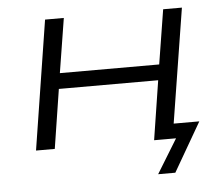

<svg xmlns="http://www.w3.org/2000/svg" viewBox="-47 -542 844 724"><g transform="rotate(-5 375.0 -180.0)"><path d="M523 129 602 0H522L530 -56H695L588 129ZM72 0 149 -489H220L187 -283H563L596 -489H667L589 0H519L554 -224H178L143 0Z"/></g></svg>

Font: Nunito Sans 10pt Expanded Light
Style: Italic
Weight: 300
Width: 7
Italic angle: -9°
Designer: Vernon Adams
Foundry: Vernon Adams
Version: Version 3.101;gftools[0.9.27]